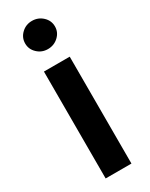

<svg xmlns="http://www.w3.org/2000/svg" viewBox="-200 -799 657 840"><g transform="rotate(-30 129.0 -379.0)"><path d="M64 0V-540H194.3V0ZM128.9 -616.2Q98.1 -616.2 76.2 -637Q54.2 -657.7 54.2 -687Q54.2 -716.8 76.2 -737.5Q98.1 -758.3 128.9 -758.3Q160.2 -758.3 182.4 -737.5Q204.6 -716.8 204.6 -687Q204.6 -657.7 182.4 -637Q160.2 -616.2 128.9 -616.2Z"/></g></svg>

Font: V-Inter
Style: SemiBold-600
Weight: 600
Designer: Rasmus Andersson
Foundry: rsms
Version: Version 4.000;git-4146feb